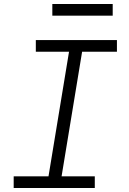

<svg xmlns="http://www.w3.org/2000/svg" viewBox="-20 -934 640 954"><path d="M48 0V-58H221L323 -677H158V-735H561V-677H388L286 -58H451V0ZM240 -856V-914H540V-856Z"/></svg>

Font: Iosevka Curly Slab LtEx
Style: Italic
Weight: 300
Width: 7
Italic angle: -9°
Monospace: yes
Designer: Belleve Invis
Foundry: Belleve Invis
Version: Version 11.1.0; ttfautohint (v1.8.3)